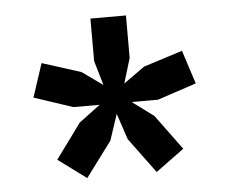

<svg xmlns="http://www.w3.org/2000/svg" viewBox="-39 -756 608 507"><g transform="rotate(-5 265.0 -502.5)"><path d="M288.1 -386.2 265.1 -455.1 242.2 -386.2 172.9 -293 98.1 -348.1 166 -440.9 222.2 -482.9H152.8L49.8 -517.1L79.1 -606L182.1 -573.2L236.8 -534.2L217.8 -599.1V-711.9H312V-599.1L292 -533.2L348.1 -573.2L451.2 -606L480 -517.1L377 -482.9H307.1L363.8 -440.9L432.1 -348.1L356.9 -293Z"/></g></svg>

Font: Overpass
Style: Regular
Weight: 400
Designer: Delve Withrington
Foundry: Delve Fonts
Version: Version 1.001